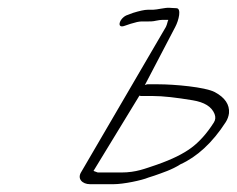

<svg xmlns="http://www.w3.org/2000/svg" viewBox="-20 -490 607 492"><path d="M219.6 -52 337.3 -245C339.3 -244 340.9 -244 342.5 -244H370.5C398.5 -244 431.4 -240 474 -233C503.6 -228 522.1 -217 529.8 -198C532.8 -190 532.4 -183 527.9 -176C510.2 -148 490.3 -126 469.9 -111C449.5 -96 421.9 -82 382 -68C351.7 -58 329.3 -48 290.6 -48H230.6ZM432 -469C425.6 -469 419.6 -470 414 -470C404.8 -471 381.6 -465 372 -465H358.4C350.4 -465 337.2 -462 320.9 -457L307.7 -452C286.6 -446 276.3 -415 299.8 -424L314.6 -429C327.4 -433 336.2 -435 342.6 -435H357.8C364.2 -435 372.2 -435 380.2 -437C394.2 -440 399.4 -439 411.4 -439C409 -435 409 -429 405.1 -421L188.6 -50C176.7 -32 190.8 -18 210.8 -18H270.8C296.8 -18 343.8 -28 360.2 -35L375.8 -40C395.3 -47 420.9 -55 442.4 -69C484.6 -88 524.3 -124 558.4 -177C562.9 -184 565.8 -192 566.8 -200C568.6 -222 556.5 -240 530.4 -254C505.8 -267 426.4 -274 385.6 -274H357.6C356 -274 354 -273 351.2 -272L429.1 -421C438.2 -438 445.6 -469 432 -469Z"/></svg>

Font: MewTooHand
Style: UltimateCondIta
Weight: 400
Designer: Mew Too, Robert Jablonski
Version: Version 0.77